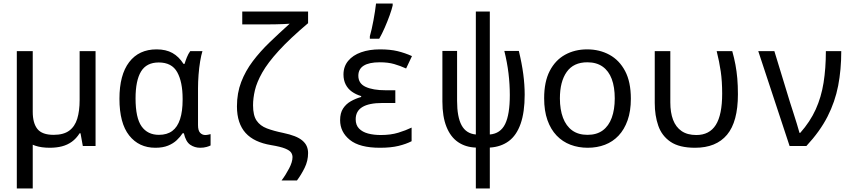

<svg xmlns="http://www.w3.org/2000/svg" viewBox="-20 -825 4840 1085"><path d="M75 240V-268H165V240ZM261 10Q166 10 120.5 -37.5Q75 -85 75 -179V-536H165V-193Q165 -129 191.5 -96Q218 -63 283 -63Q339 -63 371 -86.5Q403 -110 416.5 -154Q430 -198 430 -260V-536H520V0H448L435 -72H430Q411 -42 386 -24Q361 -6 330 2Q299 10 261 10Z M858 10Q765 10 710 -59.5Q655 -129 655 -267Q655 -402 710 -474Q765 -546 865 -546Q918 -546 954.5 -525.5Q991 -505 1017 -464H1023Q1028 -481 1036 -501Q1044 -521 1055 -536H1124Q1117 -514 1111 -478Q1105 -442 1102 -402Q1099 -362 1099 -326V-118Q1099 -87 1111 -74.5Q1123 -62 1140 -62Q1148 -62 1157 -64Q1166 -66 1170 -67V-3Q1163 1 1147 5.5Q1131 10 1111 10Q1080 10 1055 -7Q1030 -24 1019 -72H1012Q999 -52 979 -33Q959 -14 929.5 -2Q900 10 858 10ZM878 -63Q924 -63 953.5 -85Q983 -107 997.5 -151.5Q1012 -196 1012 -261V-267Q1012 -362 981.5 -417Q951 -472 877 -472Q808 -472 777 -421Q746 -370 746 -269Q746 -159 780 -111Q814 -63 878 -63Z M1571 195Q1595 163 1614 126.5Q1633 90 1633 63Q1633 49 1625 37Q1617 25 1591.5 14.5Q1566 4 1512 -5Q1464 -13 1428 -30Q1392 -47 1368 -73.5Q1344 -100 1331.5 -137.5Q1319 -175 1319 -224Q1319 -299 1343 -361.5Q1367 -424 1408.5 -479Q1450 -534 1504 -586Q1558 -638 1617 -691Q1606 -690 1584 -689Q1562 -688 1532.5 -687.5Q1503 -687 1469 -687H1349V-760H1721V-694Q1618 -607 1555.5 -538.5Q1493 -470 1462 -415Q1431 -360 1420.5 -315Q1410 -270 1410 -230Q1410 -173 1430 -143.5Q1450 -114 1488 -99.5Q1526 -85 1580 -74Q1618 -66 1645 -55.5Q1672 -45 1689 -30.5Q1706 -16 1713.5 1.5Q1721 19 1721 40Q1721 84 1701.5 123.5Q1682 163 1658 195Z M2127 10Q2012 10 1957 -34.5Q1902 -79 1902 -146Q1902 -186 1918.5 -211.5Q1935 -237 1962 -252.5Q1989 -268 2021 -277V-282Q1991 -291 1968.5 -307Q1946 -323 1933.5 -347.5Q1921 -372 1921 -404Q1921 -449 1947.5 -481Q1974 -513 2020.5 -529.5Q2067 -546 2127 -546Q2185 -546 2226.5 -536Q2268 -526 2308 -508L2275 -438Q2242 -453 2207.5 -463Q2173 -473 2126 -473Q2066 -473 2035.5 -454Q2005 -435 2005 -397Q2005 -353 2046.5 -334Q2088 -315 2158 -315H2214V-243H2141Q2065 -243 2027.5 -220Q1990 -197 1990 -151Q1990 -118 2009 -98.5Q2028 -79 2060 -70.5Q2092 -62 2132 -62Q2188 -62 2230.5 -75Q2273 -88 2306 -104V-27Q2275 -11 2232 -0.5Q2189 10 2127 10ZM2070 -620Q2075 -638 2080.5 -661.5Q2086 -685 2090.5 -710.5Q2095 -736 2099 -760.5Q2103 -785 2105 -805H2199V-794Q2194 -772 2182 -738.5Q2170 -705 2154.5 -669.5Q2139 -634 2123 -606H2070Z M2669 9Q2611 7 2568.5 -22Q2526 -51 2503 -108.5Q2480 -166 2480 -251V-537H2563V-255Q2563 -164 2588.5 -117Q2614 -70 2669 -65V-760H2748V-65Q2808 -70 2834.5 -124Q2861 -178 2861 -288Q2861 -349 2853.5 -411Q2846 -473 2830 -537H2912Q2929 -467 2937 -406.5Q2945 -346 2945 -290Q2945 -191 2922 -125.5Q2899 -60 2855 -27.5Q2811 5 2748 9V240H2669Z M3301 10Q3249 10 3204 -7Q3159 -24 3125.5 -59Q3092 -94 3073.5 -146.5Q3055 -199 3055 -270Q3055 -363 3086.5 -424Q3118 -485 3173 -515.5Q3228 -546 3298 -546Q3368 -546 3424 -515.5Q3480 -485 3512.5 -423.5Q3545 -362 3545 -267Q3545 -197 3526.5 -145Q3508 -93 3475.5 -58.5Q3443 -24 3398.5 -7Q3354 10 3301 10ZM3300 -63Q3352 -63 3386 -88Q3420 -113 3437 -159.5Q3454 -206 3454 -269Q3454 -333 3437 -378.5Q3420 -424 3385.5 -448.5Q3351 -473 3299 -473Q3221 -473 3182.5 -418.5Q3144 -364 3144 -269Q3144 -206 3161.5 -159.5Q3179 -113 3213.5 -88Q3248 -63 3300 -63Z M3908 10Q3819 10 3769.5 -23.5Q3720 -57 3700 -114.5Q3680 -172 3680 -243V-536H3768V-246Q3768 -189 3783.5 -148Q3799 -107 3831.5 -84.5Q3864 -62 3915 -62Q3989 -62 4025 -119Q4061 -176 4061 -296Q4061 -366 4053 -421Q4045 -476 4030 -536H4118Q4129 -497 4136 -459.5Q4143 -422 4146.5 -382Q4150 -342 4150 -292Q4150 -137 4088.5 -63.5Q4027 10 3908 10Z M4442 0 4265 -536H4356L4444 -248Q4452 -224 4462.5 -190.5Q4473 -157 4483 -125.5Q4493 -94 4498 -74H4502Q4558 -137 4589.5 -206.5Q4621 -276 4634 -357.5Q4647 -439 4647 -536H4734Q4734 -431 4716.5 -340.5Q4699 -250 4656.5 -166.5Q4614 -83 4537 0Z"/></svg>

Font: Noto Sans Mono
Style: Regular
Weight: 400
Designer: Monotype Design Team
Foundry: Monotype Imaging Inc.
Version: Version 2.014